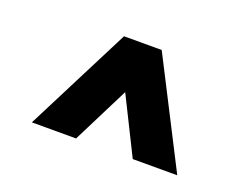

<svg xmlns="http://www.w3.org/2000/svg" viewBox="-67 -824 784 608"><g transform="rotate(20 325.0 -520.0)"><path d="M80 -342 261 -698H388L570 -342H420L325 -533L229 -342Z"/></g></svg>

Font: Azeret Mono Thin
Style: Regular
Weight: 100
Designer: Martin Vácha
Foundry: Displaay
Version: Version 1.002